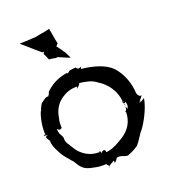

<svg xmlns="http://www.w3.org/2000/svg" viewBox="-130 -780 796 897"><g transform="rotate(-20 268.0 -331.5)"><path d="M24 -223C25 -224 27 -227 27 -227H28C28 -227 30 -226 31 -225H32C27 -255 37 -313 51 -340H52C52 -338 52 -337 50 -337C50 -337 52 -331 53 -345C58 -354 62 -364 68 -372H69V-371C77 -377 93 -392 105 -389C106 -389 106 -388 106 -388V-389C107 -393 114 -400 115 -408C143 -436 175 -453 222 -462C229 -454 234 -465 240 -468C250 -470 261 -471 272 -472V-471C271 -470 277 -462 286 -463C290 -464 296 -466 298 -468C296 -466 294 -462 293 -459V-457C353.3 -450.6 410.6 -433.9 442 -401C474 -365 494 -315 496 -263C496.8 -257.5 503.4 -245.9 510 -244C512 -244 515 -244 516 -245L517 -244C514 -242 504 -225 504 -229C504 -229 498 -219 494 -213C500 -219 510 -229 506 -224C498 -214 496 -213 505 -218C511 -221 519 -226 523 -229C515 -180 482 -119 459 -90C448 -80 431 -45 414 -29C398 -18 380 -9 361 -2C343 -1 331 -16 308 -10C302 3 290 10 291 10V11L290 10L291 9V-3C291 -3 291 -2 290 -2C284 2 270 8 262 15C262 13 260 10 255 6C254 5 252 2 252 1C231 3 210 1 190 -4C167 -8 147 -14 132 -33C125 -41 118 -54 113 -62C106 -69 100 -76 94 -84C81 -98 68 -115 59 -135C48 -156 41 -172 42 -192C42 -191 40 -194 40 -194C27.2 -211.9 26.6 -215.9 42 -221H32C21 -222 21 -222 24 -223ZM65 -665C82 -649 103 -633 121 -616L149 -592C152 -591 156 -592 159 -593C156 -591 155 -585 153 -582C159 -571 163 -560 167 -551L168 -550C178 -549 190 -548 201 -545C202 -545 206 -546 206 -547C225.8 -540.4 245.6 -529.1 266 -523C261 -534 254 -546 249 -557L246 -560C239 -572 228 -586 220 -596C224 -597 228 -604 231 -607C225 -633 222 -660 217 -683V-684C202 -680 183 -676 166 -674L147 -670C120 -668 91 -666 65 -666ZM90 -232C91 -224 93 -215 95 -207C104 -192 110 -182 106 -171H107V-170C109 -164 110 -158 114 -152C123 -140 131 -122 145 -105C168 -80 197 -62 240 -62C240 -63 243 -65 244 -66C245 -67 249 -60 247 -54C248 -54 248 -55 248 -55C261 -69 271 -66 271 -51C307 -54 340 -76 363 -90C396 -112 422 -146 422 -197H415C416 -197 425 -199 427 -211C428 -214 427 -219 427 -221H428C428 -219 429 -216 431 -214C433 -212 430 -203 435 -211V-213H436C437 -215 440 -221 438 -231C437 -234 437 -238 437 -241L431 -238C428 -238 427 -237 426 -236C425 -239 424 -241 424 -242V-248C422 -248 419 -247 418 -248L424 -242V-244H427V-245C427 -247 425 -248 424 -248C419.4 -303.4 385 -347.3 345 -371C323 -389 293 -394 262 -398C262 -389 249 -382 243 -376C244 -378 246 -383 247 -386V-387C246 -387 245 -386 245 -386C212 -386 191 -377 170 -363C142 -344 124 -317 118 -277C113 -262 113 -244 114 -228H113C112 -228 111 -228 110 -227C101.4 -220.6 97.4 -226.6 94 -230C92 -230 90 -231 90 -232ZM247 -388C247 -391 246 -389 247 -388ZM258 20C257 20 258 21 258 21C260 19 262 18 262 15C260 17 259 18 258 20ZM426 -236C423 -233 429 -228 432 -224C430 -227 428 -232 426 -236ZM432 -224C433 -223 433 -222 433 -221C433 -221 433 -223 432 -224Z"/></g></svg>

Font: Charger Mayhem
Style: Regular
Weight: 400
Designer: Jasper
Foundry: Cannot Into Space Fonts
Version: Version 0.98